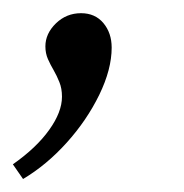

<svg xmlns="http://www.w3.org/2000/svg" viewBox="-47 -112 281 294"><path d="M-11.7 162.1 -27.3 139.6Q8.8 114.3 28.3 86.9Q47.9 59.6 47.9 36.1Q47.9 23.4 43.9 13.7Q40 3.9 35.2 -4.4Q30.3 -12.7 26.4 -21.5Q22.5 -30.3 22.5 -41Q22.5 -60.5 38.6 -76.2Q54.7 -91.8 77.1 -91.8Q98.6 -91.8 111.3 -76.7Q124 -61.5 124 -39.1Q124 -5.9 105 33.2Q85.9 72.3 55.2 106.4Q24.4 140.6 -11.7 162.1Z"/></svg>

Font: Crimson Pro ExtraLight Light
Style: Italic
Weight: 300
Italic angle: -12°
Version: Version 1.002